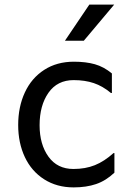

<svg xmlns="http://www.w3.org/2000/svg" viewBox="-20 -802 580 834"><path d="M59 -259Q59 -338 88 -400.5Q117 -463 172 -498.5Q227 -534 301 -534Q353 -534 392 -523Q431 -512 466 -483V-398H462Q426 -428 387.5 -441Q349 -454 300 -454Q229 -454 190.5 -399Q152 -344 152 -258Q152 -175 190.5 -121.5Q229 -68 299 -68Q351 -68 392 -84.5Q433 -101 473 -137H477V-52Q440 -17 397.5 -2.5Q355 12 300 12Q227 12 172 -23Q117 -58 88 -119.5Q59 -181 59 -259ZM368 -782H476L344 -625H262Z"/></svg>

Font: Amiko
Style: Regular
Weight: 400
Designer: Pablo Impallari, Rodrigo Fuenzalida, Andres Torresi
Foundry: Impallari Type
Version: Version 1.001; ttfautohint (v1.3)